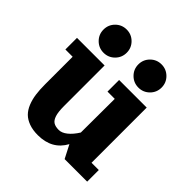

<svg xmlns="http://www.w3.org/2000/svg" viewBox="-178 -774 913 913"><g transform="rotate(45 278.5 -318.0)"><path d="M103.4 -621.7Q126.2 -644.5 158.7 -644.5Q191.2 -644.5 214 -621.7Q236.8 -598.9 236.8 -566.4Q236.8 -533.9 214 -511.1Q191.2 -488.3 158.7 -488.3Q126.2 -488.3 103.4 -511.1Q80.6 -533.9 80.6 -566.4Q80.6 -598.9 103.4 -621.7ZM337.8 -621.7Q360.6 -644.5 393.1 -644.5Q425.5 -644.5 448.4 -621.7Q471.2 -598.9 471.2 -566.4Q471.2 -533.9 448.4 -511.1Q425.5 -488.3 393.1 -488.3Q360.6 -488.3 337.8 -511.1Q314.9 -533.9 314.9 -566.4Q314.9 -598.9 337.8 -621.7ZM19.5 -449.2H205.1V-175.8Q205.1 -137.2 212 -115.7Q219 -94.2 232.1 -86.2Q245.1 -78.1 267.6 -78.1Q288.1 -78.1 309.7 -95.5Q331.3 -112.8 350.6 -143.8L351.6 -371.1H302.7V-449.2H488.3V-78.1H537.1V0H385.5L351.3 -66.4Q310.1 9.8 214.8 9.8Q180.7 9.8 155 0.5Q129.4 -8.8 113 -25Q96.7 -41.3 86.5 -66.3Q76.4 -91.3 72.4 -120Q68.4 -148.7 68.4 -185.5V-371.1H19.5Z"/></g></svg>

Font: Orelega One
Style: Regular
Weight: 400
Version: Version 1.1 ; ttfautohint (v1.8.3)